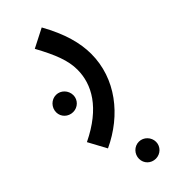

<svg xmlns="http://www.w3.org/2000/svg" viewBox="-280 -392 844 844"><g transform="rotate(-45 142.0 29.5)"><path d="M16 230C158 164 258 37 258 -116C258 -183 238 -259 186 -352L98 -307C144 -223 166 -166 166 -110C166 -19 115 75 -30 145ZM21 9C50 9 74 -14 74 -43C74 -73 50 -98 21 -98C-9 -98 -33 -73 -33 -43C-33 -14 -9 9 21 9ZM133 411C162 411 186 388 186 359C186 330 162 305 133 305C103 305 80 330 80 359C80 388 103 411 133 411Z"/></g></svg>

Font: Noto Sans Arabic Cond Med
Style: Regular
Weight: 500
Width: 3
Designer: Monotype Design Team, Nadine Chahine, Nizar Qandah and Khaled Hosny
Foundry: Monotype Imaging Inc.
Version: Version 2.012